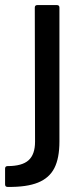

<svg xmlns="http://www.w3.org/2000/svg" viewBox="-64 -529 323 756"><path d="M-34 125Q23 125 48.5 102Q74 79 74 29L73 -499Q73 -509 83 -509H160Q170 -509 170 -499V28Q170 94 150 133Q130 172 85.5 190Q41 208 -34 207Q-44 207 -44 197V135Q-44 125 -34 125Z"/></svg>

Font: BarlowMedium
Style: Regular
Weight: 500
Designer: Jeremy Tribby
Foundry: Tribby Type
Version: Version 1.422